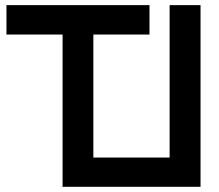

<svg xmlns="http://www.w3.org/2000/svg" viewBox="-20 -720 843 740"><path d="M752.9 0H221.2V-586.9H4.9V-700.2H556.2V-586.9H339.8V-112.8H633.8V-700.2H752.9Z"/></svg>

Font: Cakra Normal
Style: Regular
Weight: 400
Designer: Lucia Kollert, Vojtech Kollert
Foundry: OoM Type
Version: Version 1.000;Glyphs 3.1.1 (3148)